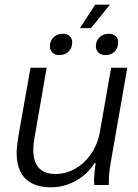

<svg xmlns="http://www.w3.org/2000/svg" viewBox="-20 -789 590 819"><path d="M51 -138Q51 -161 58 -205L110 -500H179L128 -206Q122 -175 122 -150Q122 -47 217 -47Q262 -47 302 -70Q342 -93 369.5 -134Q397 -175 406 -226L454 -500H523L453 -100Q444 -52 444 0H382L381 -20Q381 -40 388 -94H384Q353 -45 303 -17.5Q253 10 197 10Q126 10 88.5 -27Q51 -64 51 -138ZM386 -769H449L368 -669H321ZM193 -591Q193 -615 208.5 -630Q224 -645 249 -645Q266 -645 277 -635Q288 -625 288 -609Q288 -584 272.5 -569Q257 -554 232 -554Q215 -554 204 -564.5Q193 -575 193 -591ZM389 -592Q389 -615 404.5 -630Q420 -645 445 -645Q462 -645 473 -635Q484 -625 484 -609Q484 -584 469 -569Q454 -554 429 -554Q411 -554 400 -564.5Q389 -575 389 -592Z"/></svg>

Font: Sarabun Light
Style: Italic
Weight: 300
Italic angle: -10°
Designer: Suppakit Chalermlarp | Katatrad Co.,Ltd.
Foundry: Cadson Demak Co.,Ltd.
Version: Version 1.000; ttfautohint (v1.6)